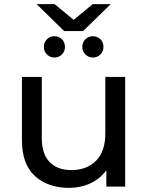

<svg xmlns="http://www.w3.org/2000/svg" viewBox="-20 -902 717 928"><path d="M314 6Q212 6 149 -51Q86 -108 86 -225V-530H182V-236Q182 -158 219.5 -119Q257 -80 325 -80Q400 -80 444.5 -125.5Q489 -171 489 -256V-530H585V0H494V-79Q464 -38 417 -16Q370 6 314 6ZM243 -624Q222 -624 207 -638.5Q192 -653 192 -675Q192 -698 207 -712.5Q222 -727 243 -727Q264 -727 279 -712.5Q294 -698 294 -675Q294 -653 279 -638.5Q264 -624 243 -624ZM429 -624Q408 -624 393 -638.5Q378 -653 378 -675Q378 -698 393 -712.5Q408 -727 429 -727Q450 -727 465 -712.5Q480 -698 480 -675Q480 -653 465 -638.5Q450 -624 429 -624ZM290 -752 157 -882H244L336 -806L428 -882H515L382 -752Z"/></svg>

Font: Montserrat Medium
Style: Regular
Weight: 500
Designer: Julieta Ulanovsky
Foundry: Julieta Ulanovsky
Version: Version 9.000; ttfautohint (v1.8.4.7-5d5b)